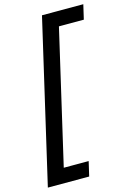

<svg xmlns="http://www.w3.org/2000/svg" viewBox="-165 -858 747 1095"><g transform="rotate(-15 209.0 -311.0)"><path d="M422 -704H275L93 82H240L220 168H-24L198 -790H442Z"/></g></svg>

Font: Prodigy Sans Medium
Style: Italic
Weight: 500
Italic angle: -13°
Designer: Wei Huang
Foundry: Wei Huang
Version: Version 1.003; ttfautohint (v1.8.3)